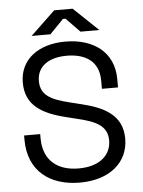

<svg xmlns="http://www.w3.org/2000/svg" viewBox="-59 -926 732 986"><g transform="rotate(-5 306.5 -432.5)"><path d="M313 14C465 14 564 -67 564 -191C564 -314 469 -360 348 -388L296 -401C203 -424 148 -449 148 -524C148 -599 208 -641 301 -641C397 -641 467 -599 467 -498V-456H550V-498C550 -641 442 -714 301 -714C160 -714 65 -641 65 -523C65 -405 149 -357 273 -327L325 -314C419 -292 481 -266 481 -189C481 -114 422 -59 313 -59C206 -59 131 -114 131 -231V-252H48V-231C48 -67 160 14 313 14ZM131 -758H228L299 -831H312L383 -758H480L353 -879H258Z"/></g></svg>

Font: Meta Space
Style: Regular
Weight: 400
Designer: Meta Pool / Florian Karsten
Foundry: Meta Pool / Florian Karsten
Version: Version 2.000;Glyphs 3.1.1 (3137)